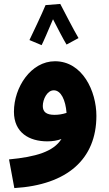

<svg xmlns="http://www.w3.org/2000/svg" viewBox="-20 -728 555 978"><path d="M212 -702C195 -660 143 -551 130 -524L192 -498C200 -513 228 -578 250 -630C272 -587 304 -525 319 -501L380 -534C355 -576 308 -668 287 -708ZM53 230C323 214 471 82 471 -138C471 -264 400 -416 260 -416C138 -416 51 -284 51 -159C51 -52 129 -8 221 -8C248 -8 272 -12 293 -20C252 45 162 71 26 84ZM198 -188C198 -222 220 -268 254 -268C291 -268 314 -218 319 -153C298 -146 277 -143 258 -143C216 -143 198 -158 198 -188Z"/></svg>

Font: Noto Sans Arabic UI XBd
Style: Regular
Weight: 800
Designer: Monotype Design Team, Nadine Chahine and Nizar Qandah
Foundry: Monotype Imaging Inc.
Version: Version 2.010